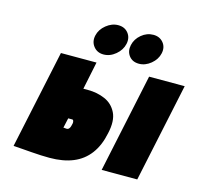

<svg xmlns="http://www.w3.org/2000/svg" viewBox="-104 -816 979 938"><g transform="rotate(15 386.0 -347.5)"><path d="M382 -704Q350 -704 321.5 -681Q293 -658 286 -626Q279 -594 297.5 -570.5Q316 -547 348 -547Q381 -547 409 -570.5Q437 -594 444 -626Q451 -658 433 -681Q415 -704 382 -704ZM560 -703Q527 -703 500 -680.5Q473 -658 466 -626Q459 -594 476.5 -571Q494 -548 527 -548Q559 -548 587 -571Q615 -594 622 -626Q629 -658 610.5 -680.5Q592 -703 560 -703ZM486 0H666L772 -500H592ZM321 -360H297L326 -500H146L40 -2Q40 -2 53 -1Q66 0 87 1.5Q108 3 132.5 5Q157 7 181 8Q205 9 224 9Q293 9 343 -11.5Q393 -32 425 -74.5Q457 -117 470 -181Q485 -247 465.5 -286.5Q446 -326 406.5 -343Q367 -360 321 -360ZM270 -150Q269 -150 266.5 -150Q264 -150 261.5 -150.5Q259 -151 256.5 -151Q254 -151 252 -151L263 -201H283Q286 -201 287.5 -199.5Q289 -198 290 -195Q291 -192 291 -187.5Q291 -183 289 -176Q287 -166 284 -160.5Q281 -155 277.5 -152.5Q274 -150 270 -150Z"/></g></svg>

Font: Advent Pro Black
Style: Italic
Weight: 900
Italic angle: -12°
Version: Version 3.000